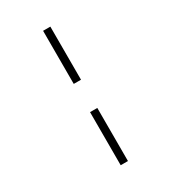

<svg xmlns="http://www.w3.org/2000/svg" viewBox="-235 -956 1102 1237"><g transform="rotate(-30 316.0 -338.0)"><path d="M289 162V-233H343V162ZM289 -443V-838H343V-443Z"/></g></svg>

Font: Atkinson Hyperlegible Mono ExtraLight
Style: Regular
Weight: 200
Monospace: yes
Designer: Elliott Scott, Megan Eiswerth, Linus Boman, Theodore Petrosky, Letters from Sweden
Foundry: Applied Design Works, Letters from Sweden
Version: Version 2.001